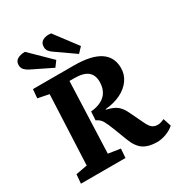

<svg xmlns="http://www.w3.org/2000/svg" viewBox="-221 -1108 1184 1269"><g transform="rotate(-30 371.0 -473.0)"><path d="M329 -380Q400 -386 438 -422Q476 -458 476 -523Q476 -574 444 -600Q412 -626 341 -626H306L285 -83L377 -69L372 0H32L38 -69L125 -85L149 -616L64 -633L70 -700H382Q644 -700 644 -530Q644 -481 616 -441Q588 -401 538 -376Q488 -351 420 -345V-341Q474 -329 500 -307Q526 -285 544 -246L594 -142Q610 -108 626.5 -95.5Q643 -83 667 -83Q679 -83 691 -86.5Q703 -90 718 -97L738 -36Q715 -14 678 0Q641 14 607 14Q544 14 504.5 -11.5Q465 -37 440 -103L404 -197Q384 -250 369 -276Q354 -302 325 -314ZM304 -851Q292 -859 281.5 -872Q271 -885 271 -906Q271 -937 296 -950.5Q321 -964 358 -959L487 -788L450 -749ZM114 -824Q95 -833 81 -847.5Q67 -862 67 -884Q67 -914 90 -927Q113 -940 147 -940L300 -790L269 -748Z"/></g></svg>

Font: Literata 12pt
Style: Bold Italic
Weight: 700
Italic angle: -2°
Designer: Latin by Veronika Burian and Jose Scaglione. Greek by Irene Vlachou. Cyrillic by Vera Evstafieva
Foundry: TypeTogether
Version: Version 3.002